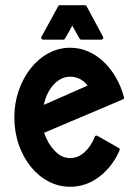

<svg xmlns="http://www.w3.org/2000/svg" viewBox="-20 -688 514 736"><path d="M249 -505Q285 -505 317.5 -491Q350 -477 377 -451.5Q404 -426 424 -391.5Q444 -357 455 -316Q457 -309 451 -307L149 -179Q163 -138 189.5 -110Q216 -82 249 -82Q279 -82 304 -104.5Q329 -127 343 -163Q346 -171 354 -167L435 -121Q441 -118 438 -111Q411 -49 360.5 -10.5Q310 28 249 28Q205 28 166 7.5Q127 -13 98 -49Q69 -85 52 -133.5Q35 -182 35 -238Q35 -293 52 -341.5Q69 -390 98 -426.5Q127 -463 166 -484Q205 -505 249 -505ZM316 -360Q289 -394 249 -394Q214 -394 186 -364Q158 -334 148 -286ZM375 -547Q377 -543 375 -539.5Q373 -536 368 -536H292Q287 -536 285 -540L257 -590Q250 -576 243.5 -565Q237 -554 229 -540Q227 -536 222 -536H146Q141 -536 139 -539.5Q137 -543 139 -547L203 -664Q205 -668 210 -668H305Q310 -668 312 -664Z"/></svg>

Font: RonaldsonGothic
Style: Regular
Weight: 400
Designer: Mr. Robertson for MacKellar, Smiths & Jordan Co. Philadelphia
Foundry: CAT-Fonts Peter Wiegel
Version: Version 1.000